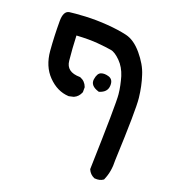

<svg xmlns="http://www.w3.org/2000/svg" viewBox="-120 -472 740 825"><g transform="rotate(20 250.0 -59.5)"><path d="M403.8 260.3Q383.3 251.5 374.5 231L374 229.5V228.5Q382.8 -73.2 378.4 -113.8Q376.5 -133.8 372.3 -153.3Q368.2 -172.9 362.8 -191.4Q356.9 -210 347.9 -225.6Q338.9 -241.2 326.4 -253.7Q314 -266.1 302.7 -273.4Q291.5 -280.8 281.2 -282.2Q258.8 -286.1 218.8 -289.6Q180.7 -293 122.1 -289.6Q124.5 -229.5 129.9 -177.2Q132.3 -152.3 148.7 -139.9Q165 -127.4 197.3 -127H198.2L199.2 -126.5Q222.2 -117.7 231 -93.8L231.4 -92.8V-91.8V-71.3V-70.3L231 -69.3Q222.2 -47.4 202.6 -38.6H202.1L201.7 -38.1L180.2 -33.2H179.2H178.2Q126.5 -36.1 85 -78.6Q64.5 -99.6 53 -127.2Q41.5 -154.8 38.6 -188.5Q33.2 -254.9 33.2 -323.2Q33.2 -369.1 59.1 -373.5Q69.8 -375 87.6 -376.5Q105.5 -377.9 130.4 -379.4Q180.7 -381.8 231.9 -377.9Q257.3 -376 279.5 -372.8Q301.8 -369.6 320.8 -365.2Q359.9 -356 395.5 -313.5Q413.1 -292.5 425.8 -270.8Q438.5 -249 445.3 -226.6Q460 -182.1 465.8 -129.4Q471.7 -77.6 461.9 156.2Q462.9 182.6 459 205.6Q455.1 228.5 445.8 249.5L445.3 251L443.8 252Q436.5 257.3 427 259.5Q417.5 261.7 405.8 260.7H404.8ZM293.5 -95.7Q252.4 -107.9 256.8 -138.7Q261.2 -167.5 276.9 -172.9Q291 -178.2 311 -172.4Q334.5 -165.5 332.5 -135.3Q330.6 -106 296.4 -95.7L294.9 -95.2Z"/></g></svg>

Font: NaikaiFont
Style: SemiBold
Weight: 600
Version: Version 1.89